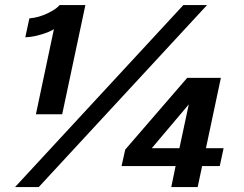

<svg xmlns="http://www.w3.org/2000/svg" viewBox="-20 -758 990 778"><path d="M326 -737.5 232 -295H125.5L198.5 -640Q194 -636 176.2 -628.5Q158.5 -621 133.5 -614.5Q108.5 -608 82.5 -607L99 -683.5Q138 -687 173.8 -704.5Q209.5 -722 221.5 -737.5ZM41 0 723 -737.5H819L137 0ZM674 0 691.5 -85H472.5L487.5 -152L738.5 -442.5H875L814.5 -157.5H886L870.5 -85H799L781 0ZM707 -157.5 745 -335 595 -157.5Z"/></svg>

Font: Epilogue SemiBold
Style: Italic
Weight: 600
Italic angle: -12°
Designer: Tyler Finck
Foundry: Etcetera Type Co
Version: Version 2.111; ttfautohint (v1.8.3)